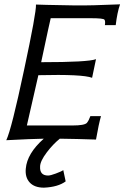

<svg xmlns="http://www.w3.org/2000/svg" viewBox="-20 -644 580 886"><path d="M534 -624Q521 -587 514 -528H464Q467 -547 462 -553Q458 -560 399 -560H214Q211 -550 170 -357Q387 -357 423 -371L405 -285Q361 -302 157 -297Q140 -220 104 -65H315Q370 -65 381 -77Q390 -88 397 -108H446Q436 -74 423 0Q335 -3 256 -4Q224 22 196 59Q165 100 165 125Q163 166 202 166Q213 166 237 157Q264 147 272 141L283 193Q248 219 183 222Q139 222 117 198Q95 174 99 134Q105 64 182 -4Q123 -3 9 3Q33 -47 91 -321Q148 -587 146 -623Q154 -622 326 -619Q397 -618 534 -624Z"/></svg>

Font: GFS Neohellenic Rg
Style: Italic
Weight: 400
Italic angle: -12°
Designer: Takis Katsoulidis and George D. Matthiopoulos
Foundry: Takis Katsoulidis and George D. Matthiopoulos
Version: Version 1.0